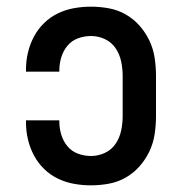

<svg xmlns="http://www.w3.org/2000/svg" viewBox="-20 -548 540 576"><path d="M253 8Q227 8 202 3.5Q177 -1 154 -12Q131 -23 112.5 -41Q94 -59 82 -81.5Q70 -104 64 -129Q58 -154 58 -180V-187H158V-183Q158 -163 164 -143.5Q170 -124 182.5 -109Q195 -94 214 -87Q233 -80 253 -80Q275 -80 295 -89.5Q315 -99 327 -117Q339 -135 343.5 -156.5Q348 -178 348 -200V-320Q348 -342 343.5 -363.5Q339 -385 327 -403Q315 -421 295 -430.5Q275 -440 253 -440Q233 -440 214 -433Q195 -426 182.5 -411Q170 -396 164 -376.5Q158 -357 158 -337V-333H58V-340Q58 -366 64 -391Q70 -416 82 -438.5Q94 -461 112.5 -479Q131 -497 154 -508Q177 -519 202 -523.5Q227 -528 253 -528Q280 -528 307 -523Q334 -518 357.5 -504.5Q381 -491 399 -470.5Q417 -450 428.5 -425.5Q440 -401 444 -374Q448 -347 448 -320V-200Q448 -173 444 -146Q440 -119 428.5 -94.5Q417 -70 399 -49.5Q381 -29 357.5 -15.5Q334 -2 307 3Q280 8 253 8Z"/></svg>

Font: Iosevka Semibold
Style: Regular
Weight: 600
Monospace: yes
Designer: Belleve Invis
Foundry: Belleve Invis
Version: Version 33.2.3; ttfautohint (v1.8.4)